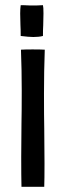

<svg xmlns="http://www.w3.org/2000/svg" viewBox="-20 -651 256 742"><path d="M109 -508Q92 -508 60 -512Q60 -539 59 -554L58 -599Q58 -617 60 -631H69L93 -630H124L146 -631Q148 -624 148 -599L147 -553Q146 -538 146 -512Q131 -508 109 -508ZM62 -45 63 -174Q64 -216 64 -301Q64 -381 61 -459Q76 -460 106 -460Q137 -460 153 -459Q150 -375 150 -289Q150 -200 151 -155L152 -19Q152 41 151 71H63Q62 33 62 -45Z"/></svg>

Font: Londrina Solid Light
Style: Regular
Weight: 300
Designer: Marcelo Magalhaes
Foundry: Marcelo Magalhães
Version: Version 1.002